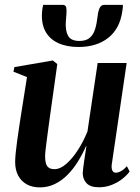

<svg xmlns="http://www.w3.org/2000/svg" viewBox="-20 -780 590 811"><path d="M148.5 11.5Q115.5 11.5 92.2 -1.8Q69 -15 56.5 -39Q44 -63 44 -95.5Q44 -110 46.2 -132.8Q48.5 -155.5 52 -181.8Q55.5 -208 59.2 -231.8Q63 -255.5 65 -271L94 -454.5L37 -477L40.5 -496.5L203 -524.5L222 -509.5L190 -281Q187.5 -262.5 184.2 -238.2Q181 -214 177.8 -190.2Q174.5 -166.5 172.5 -147.5Q170.5 -128.5 170.5 -119Q170.5 -101 174.2 -89Q178 -77 186.8 -71.2Q195.5 -65.5 210 -65.5Q234.5 -65.5 260.2 -88Q286 -110.5 309.5 -147Q333 -183.5 349.5 -225L392.5 -514H515L452 -85Q450 -68 454.8 -59.2Q459.5 -50.5 469 -50.5Q479 -50.5 491.2 -57.2Q503.5 -64 516 -78L527.5 -55.5Q516 -39.5 496.5 -24.2Q477 -9 451.8 1Q426.5 11 398 11Q361 11 345.2 -6.5Q329.5 -24 329.5 -49Q329.5 -53.5 331 -66.5Q332.5 -79.5 335 -96.5Q337.5 -113.5 340.2 -131.2Q343 -149 345 -163H343.5Q328.5 -129 309 -97.5Q289.5 -66 265.2 -41.5Q241 -17 211.8 -2.8Q182.5 11.5 148.5 11.5ZM244.5 -759.5Q257.5 -759.5 259.8 -748.5Q262 -737.5 260.5 -719.5Q260 -713 259.2 -703.5Q258.5 -694 258 -687.5Q255.5 -651 267.5 -629Q279.5 -607 315.5 -607Q343.5 -607 359 -620.2Q374.5 -633.5 381.8 -657.2Q389 -681 392.5 -713Q394.5 -732.5 400.8 -746Q407 -759.5 420.5 -759.5H499Q499 -754.5 498.8 -748.5Q498.5 -742.5 496.5 -731.5Q486 -658.5 437 -620Q388 -581.5 311.5 -581.5Q262 -581.5 226 -598Q190 -614.5 172 -647.2Q154 -680 157.5 -728.5Q158 -736.5 159.2 -744.2Q160.5 -752 162.5 -759.5Z"/></svg>

Font: Merriweather 120pt SemiBold
Style: Italic
Weight: 600
Italic angle: -7.8°
Version: Version 2.101